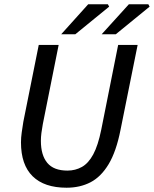

<svg xmlns="http://www.w3.org/2000/svg" viewBox="-20 -865 719 897"><path d="M291 12Q187 12 132.5 -41.5Q78 -95 78 -200Q78 -222 81.5 -246.5Q85 -271 89 -296L161 -655H254L180 -285Q176 -263 173.5 -244Q171 -225 171 -207Q171 -140 201 -104Q231 -68 295 -68Q332 -68 362.5 -85Q393 -102 415.5 -143.5Q438 -185 453 -259L532 -655H623L543 -258Q523 -157 487.5 -98Q452 -39 403 -13.5Q354 12 291 12ZM266 -705 392 -845H484L490 -834L332 -705ZM455 -705 582 -845H673L679 -834L521 -705Z"/></svg>

Font: Source Sans 3 ExtraLight Medium
Style: Italic
Weight: 500
Italic angle: -11°
Version: Version 3.052;hotconv 1.1.0;makeotfexe 2.6.0